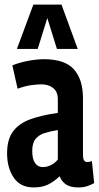

<svg xmlns="http://www.w3.org/2000/svg" viewBox="-20 -810 432 840"><path d="M11 -139Q11 -200 37 -235Q63 -270 112 -288Q161 -306 233 -316V-376Q233 -408 213 -424.5Q193 -441 161 -441Q143 -441 117 -437.5Q91 -434 57 -422L34 -524Q66 -537 104 -544Q142 -551 172 -551Q264 -551 303.5 -506.5Q343 -462 343 -380V-135Q343 -115 348 -108Q353 -101 361 -101Q366 -101 371.5 -102Q377 -103 382 -106L392 -9Q378 -1 361.5 4.5Q345 10 322 10Q289 10 269.5 -2.5Q250 -15 241 -39Q217 -16 191 -3Q165 10 127 10Q69 10 40 -33Q11 -76 11 -139ZM121 -150Q121 -114 133.5 -96.5Q146 -79 167 -79Q186 -79 203.5 -88Q221 -97 233 -112V-241Q201 -236 175.5 -228Q150 -220 135.5 -202Q121 -184 121 -150ZM54 -596 126 -790H249L320 -596H229L187 -731L145 -596Z"/></svg>

Font: Georama Condensed SemiBold
Style: Regular
Weight: 600
Width: 3
Designer: Jean-Baptiste Levee
Foundry: Production Type
Version: Version 1.000